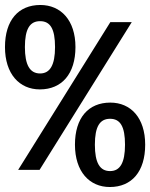

<svg xmlns="http://www.w3.org/2000/svg" viewBox="-20 -742 603 771"><path d="M140 -383C228 -383 283 -445 283 -553C283 -661 224 -722 142 -722C54 -722 0 -661 0 -553C0 -445 58 -383 140 -383ZM141 -447C100 -447 80 -481 80 -553C80 -626 100 -657 141 -657C182 -657 201 -626 201 -553C201 -481 181 -447 141 -447ZM53 -60H139L509 -653H423ZM421 9C509 9 563 -53 563 -161C563 -269 505 -330 423 -330C335 -330 281 -269 281 -161C281 -53 339 9 421 9ZM422 -55C381 -55 361 -88 361 -161C361 -234 381 -265 422 -265C463 -265 482 -234 482 -161C482 -88 462 -55 422 -55Z"/></svg>

Font: Noto Sans Mono SemiCondensed Medium
Style: Regular
Weight: 500
Width: 4
Designer: Monotype Design Team
Foundry: Monotype Imaging Inc.
Version: Version 2.014